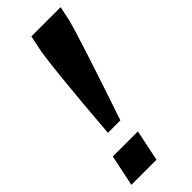

<svg xmlns="http://www.w3.org/2000/svg" viewBox="-236 -720 752 752"><g transform="rotate(-45 140.0 -344.0)"><path d="M115 -635 126 -688H288L277 -635Q271 -606 231 -482.5Q191 -359 140 -209H71Q83 -362 95.5 -484.5Q108 -607 115 -635ZM-8 0 19 -130H158L131 0Z"/></g></svg>

Font: Saira Ultra Condensed Black
Style: Italic
Weight: 900
Width: 1
Italic angle: -12°
Designer: Hector Gatti with collaboration of the Omnibus-Type team
Foundry: Omnibus-Type
Version: Version 1.001; ttfautohint (v1.8)